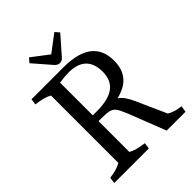

<svg xmlns="http://www.w3.org/2000/svg" viewBox="-237 -966 1088 1088"><g transform="rotate(-45 306.5 -422.5)"><path d="M128 -64V-604Q93 -624 30 -631L35 -667H292Q521 -667 521 -491Q521 -425 487.5 -384Q454 -343 383 -326Q402 -314 416.5 -293Q431 -272 445 -240L524 -64Q554 -44 608 -38L602 0H451L364 -223Q347 -266 334.5 -283Q322 -300 302 -305.5Q282 -311 236 -311H216V-64Q231 -55 253 -48.5Q275 -42 313 -37L308 0H31L36 -37Q94 -44 128 -64ZM431 -493Q431 -559 395.5 -592.5Q360 -626 291 -626Q257 -626 216 -619V-357H247Q341 -357 386 -390.5Q431 -424 431 -493ZM263 -714 171 -820 193 -845 294 -768 396 -845 418 -820 325 -714Q312 -698 294 -698Q277 -698 263 -714Z"/></g></svg>

Font: Caladea
Style: Regular
Weight: 400
Designer: Carolina Giovagnoli and Andres Torresi
Foundry: Carolina Giovagnoli & Andres Torresi
Version: Version 1.001